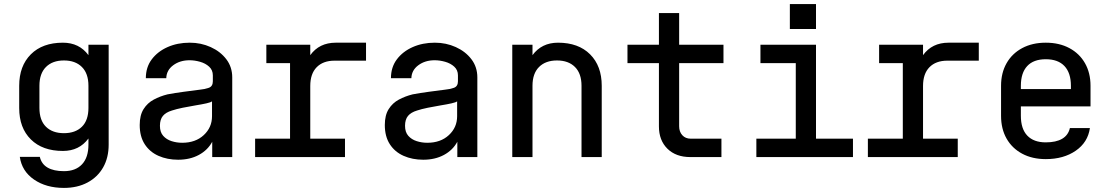

<svg xmlns="http://www.w3.org/2000/svg" viewBox="-20 -769 5440 940"><path d="M293 151Q206 151 146.5 110Q87 69 77 -1H175Q183 34 213 51.5Q243 69 293 69Q350 69 381.5 35.5Q413 2 413 -61V-91Q368 -30 288 -30Q188 -30 131 -86.5Q74 -143 74 -240V-349Q74 -446 131 -503Q188 -560 288 -560Q368 -560 413 -499V-550H512V-61Q512 3 485 50.5Q458 98 408.5 124.5Q359 151 293 151ZM293 -473Q237 -473 205 -441Q173 -409 173 -349V-241Q173 -180 205 -148.5Q237 -117 293 -117Q349 -117 381 -148.5Q413 -180 413 -241V-349Q413 -409 381 -441Q349 -473 293 -473Z M852 13Q799 13 756 -6Q713 -25 688.5 -63Q664 -101 664 -157Q664 -205 683 -235Q702 -265 733 -281.5Q764 -298 800 -307Q837 -314 878.5 -319.5Q920 -325 959 -330Q982 -332 1002 -339Q1022 -346 1022 -371V-373V-400Q1022 -426 1004 -442.5Q986 -459 959.5 -466.5Q933 -474 908 -474Q861 -474 828 -449.5Q795 -425 794 -386H694Q694 -440 723 -478.5Q752 -517 800.5 -538.5Q849 -560 909 -560Q964 -560 1011.5 -538.5Q1059 -517 1088 -479Q1117 -441 1117 -390V0H1019V-75Q997 -34 953.5 -10.5Q910 13 852 13ZM872 -70Q937 -70 977.5 -107.5Q1018 -145 1018 -200V-273Q1013 -268 990.5 -263Q968 -258 937 -253Q906 -248 874.5 -241.5Q843 -235 822 -228Q792 -219 777.5 -201.5Q763 -184 763 -153Q763 -122 779 -104Q795 -86 820 -78Q845 -70 872 -70Z M1229 0V-90H1400V-460H1284V-550H1499V-499Q1543 -560 1624 -560H1772V-472H1618Q1562 -472 1530.5 -440Q1499 -408 1499 -348V-90H1669V0Z M2052 13Q1999 13 1956 -6Q1913 -25 1888.5 -63Q1864 -101 1864 -157Q1864 -205 1883 -235Q1902 -265 1933 -281.5Q1964 -298 2000 -307Q2037 -314 2078.5 -319.5Q2120 -325 2159 -330Q2182 -332 2202 -339Q2222 -346 2222 -371V-373V-400Q2222 -426 2204 -442.5Q2186 -459 2159.5 -466.5Q2133 -474 2108 -474Q2061 -474 2028 -449.5Q1995 -425 1994 -386H1894Q1894 -440 1923 -478.5Q1952 -517 2000.5 -538.5Q2049 -560 2109 -560Q2164 -560 2211.5 -538.5Q2259 -517 2288 -479Q2317 -441 2317 -390V0H2219V-75Q2197 -34 2153.5 -10.5Q2110 13 2052 13ZM2072 -70Q2137 -70 2177.5 -107.5Q2218 -145 2218 -200V-273Q2213 -268 2190.5 -263Q2168 -258 2137 -253Q2106 -248 2074.5 -241.5Q2043 -235 2022 -228Q1992 -219 1977.5 -201.5Q1963 -184 1963 -153Q1963 -122 1979 -104Q1995 -86 2020 -78Q2045 -70 2072 -70Z M2488 0V-550H2587V-499Q2632 -560 2712 -560Q2812 -560 2869 -503Q2926 -446 2926 -349V0H2827V-349Q2827 -409 2795 -441Q2763 -473 2707 -473Q2651 -473 2619 -441Q2587 -409 2587 -349V0Z M3360 0Q3289 0 3247.5 -41Q3206 -82 3206 -150V-460H3052V-550H3206V-705H3305V-550H3522V-460H3305V-151Q3305 -124 3320.5 -107Q3336 -90 3362 -90H3512V0Z M3683 0V-90H3876V-460H3703V-550H3975V-90H4156V0ZM3847 -749H3975V-627H3847Z M4229 0V-90H4400V-460H4284V-550H4499V-499Q4543 -560 4624 -560H4772V-472H4618Q4562 -472 4530.5 -440Q4499 -408 4499 -348V-90H4669V0Z M5100 10Q5034 10 4984.5 -16.5Q4935 -43 4908 -90.5Q4881 -138 4881 -202V-349Q4881 -412 4908 -459.5Q4935 -507 4984.5 -533.5Q5034 -560 5100 -560Q5166 -560 5215.5 -533.5Q5265 -507 5292 -459.5Q5319 -412 5319 -349V-248H4978V-202Q4978 -138 5009.5 -105Q5041 -72 5100 -72Q5150 -72 5180 -89.5Q5210 -107 5218 -142H5316Q5306 -72 5246.5 -31Q5187 10 5100 10ZM4978 -333H5223V-349Q5223 -412 5191.5 -445.5Q5160 -479 5100 -479Q5040 -479 5009 -445.5Q4978 -412 4978 -349Z"/></svg>

Font: Tiny Medium
Style: Regular
Weight: 500
Monospace: yes
Designer: Philipp Nurullin, Konstantin Bulenkov
Foundry: JetBrains
Version: Version 2.251; ttfautohint (v1.8.4.7-5d5b)